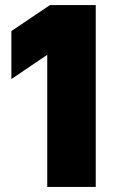

<svg xmlns="http://www.w3.org/2000/svg" viewBox="-20 -740 453 760"><path d="M167 0H359V-720H178L25 -617V-427L167 -523Z"/></svg>

Font: Aspekta 850
Style: Regular
Weight: 850
Designer: Ivo Dolenc
Version: Version 2.000